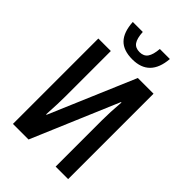

<svg xmlns="http://www.w3.org/2000/svg" viewBox="-268 -1031 1135 1135"><g transform="rotate(45 299.0 -463.5)"><path d="M68.8 -713.9H173.3V-333Q173.3 -303.7 171.9 -267.3Q170.4 -231 167.5 -178.7H171.4L398.9 -713.9H530.3V0H425.8V-389.2Q425.8 -419.9 427.5 -458.5Q429.2 -497.1 433.1 -543H429.2L199.2 0H68.8ZM453.6 -927.2Q440.9 -768.6 297.9 -768.6Q223.1 -768.6 185.8 -807.4Q148.4 -846.2 143.6 -927.2H227.1Q230 -875.5 246.3 -852.3Q262.7 -829.1 297.9 -829.1Q332.5 -829.1 349.1 -853Q365.7 -877 369.6 -927.2Z"/></g></svg>

Font: Open Sans Condensed SemiBold
Style: Regular
Weight: 600
Width: 3
Designer: Monotype Design Team
Foundry: Monotype Imaging Inc.
Version: Version 3.000; ttfautohint (v1.8.4)